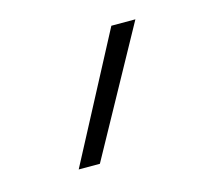

<svg xmlns="http://www.w3.org/2000/svg" viewBox="-49 -842 341 324"><g transform="rotate(-15 121.5 -680.0)"><path d="M90 -570H53L169 -790H211Z"/></g></svg>

Font: M PLUS 1 Thin ExtraLight
Style: Regular
Weight: 250
Version: Version 1.001